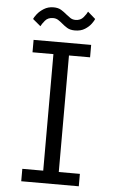

<svg xmlns="http://www.w3.org/2000/svg" viewBox="-59 -908 567 947"><g transform="rotate(5 225.0 -434.0)"><path d="M83 0V-61.5H186.5V-638.5H83V-700H368V-638.5H263.5V-61.5H368V0ZM281.5 -764Q258 -764 243 -773.2Q228 -782.5 216 -793Q205.5 -802 194.8 -808.8Q184 -815.5 169.5 -815.5Q144 -815.5 130 -798.5Q116 -781.5 110.5 -770L71.5 -802.5Q74.5 -811 86.8 -826.8Q99 -842.5 119.8 -855.5Q140.5 -868.5 167.5 -868.5Q190.5 -868.5 205.5 -859.2Q220.5 -850 232.5 -839.5Q243.5 -830.5 254.5 -823.2Q265.5 -816 280 -816Q305 -816 319.2 -833.2Q333.5 -850.5 338.5 -862L376.5 -829Q373.5 -820.5 362.2 -805Q351 -789.5 331 -776.8Q311 -764 281.5 -764Z"/></g></svg>

Font: Trispace Condensed Light
Style: Regular
Weight: 300
Width: 3
Designer: Tyler Finck
Foundry: Etcetera Type Company
Version: Version 1.210; ttfautohint (v1.8.3)